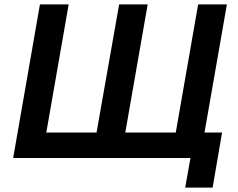

<svg xmlns="http://www.w3.org/2000/svg" viewBox="-20 -720 1085 875"><path d="M781 -116H551L653 -700H523L420 -116H191L293 -700H162L40 0H848L824 135H949L992 -116H912L1014 -700H883Z"/></svg>

Font: Fixel Display 20240404 SemiBold
Style: Italic
Weight: 600
Italic angle: -10°
Designer: AlfaBravo + MacPaw
Foundry: Kyrylo Tkachov, Marchela Mozhyna, Serhii Makarenko, Maria Weinstein, Zakhar Kryvoshyya
Version: Version 1.211;Glyphs 3.2 (3225)